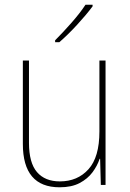

<svg xmlns="http://www.w3.org/2000/svg" viewBox="-20 -851 553 815"><path d="M428 -594V-66H408L405 -177H403Q393 -147 372.5 -119.5Q352 -92 318 -74Q284 -56 233 -56Q77 -56 77 -240V-594H103V-245Q103 -160 137 -120.5Q171 -81 234 -81Q309 -81 355.5 -132.5Q402 -184 402 -293V-594ZM373 -824Q347 -789 307.5 -746Q268 -703 232 -672H214V-680Q248 -714 284 -755Q320 -796 343 -831H373Z"/></svg>

Font: Noto Sans Malayalam UI SemiCondensed Thin
Style: Regular
Weight: 100
Width: 4
Designer: Jelle Bosma - Monotype Design Team
Foundry: Monotype Imaging Inc.
Version: Version 2.104; ttfautohint (v1.8.4.7-5d5b)